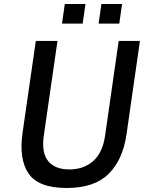

<svg xmlns="http://www.w3.org/2000/svg" viewBox="-20 -927 726 957"><path d="M312 10Q172 10 122.8 -61.5Q73.5 -133 92.5 -265.5L158.5 -723H266.5L198.5 -252Q186 -166 220 -124.2Q254 -82.5 325.5 -82.5Q397 -82.5 444.2 -124Q491.5 -165.5 504 -252L571.5 -723H677.5L610.5 -257Q592 -130 521 -60Q450 10 312 10ZM471.5 -809.5 485.5 -907H588.5L574.5 -809.5ZM289 -809.5 303 -907H406L392 -809.5Z"/></svg>

Font: Public Sans Medium
Style: Italic
Weight: 500
Italic angle: -8°
Designer: The Public Sans project authors (U.S. Web Design System). Libre Franklin designed by Pablo Impallari and Rodrigo Fuenzal
Version: Version 1.007; ttfautohint (v1.8.1) -l 8 -r 50 -G 200 -x 14 